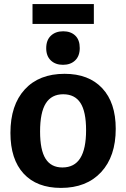

<svg xmlns="http://www.w3.org/2000/svg" viewBox="-20 -907 617 939"><path d="M546 -277Q546 -142 474.5 -65Q403 12 278 12Q160 12 95.5 -58Q31 -128 31 -257Q31 -393 101 -469.5Q171 -546 296 -546Q414 -546 480 -475.5Q546 -405 546 -277ZM176 -264Q176 -173 203 -130.5Q230 -88 285 -88Q344 -88 372.5 -133.5Q401 -179 401 -270Q401 -361 373.5 -403.5Q346 -446 289 -446Q232 -446 204 -401.5Q176 -357 176 -264ZM139 -887H439V-790H139ZM206 -671Q206 -711 229 -732.5Q252 -754 289 -754Q326 -754 348 -733Q370 -712 370 -672Q370 -633 347.5 -611.5Q325 -590 288 -590Q251 -590 228.5 -611.5Q206 -633 206 -671Z"/></svg>

Font: Bitter Pro
Style: Bold
Weight: 700
Designer: Sol Matas, and Bitter project Authors
Foundry: Sol Matas
Version: Version 1.010